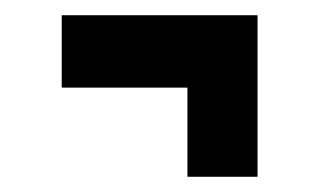

<svg xmlns="http://www.w3.org/2000/svg" viewBox="-20 -386 415 252"><path d="M226 -154H318V-366H61V-271H226Z"/></svg>

Font: Inconsolata Condensed
Style: Bold
Weight: 700
Width: 3
Monospace: yes
Designer: Raph Levien, Cyreal, Brenton Simpson
Foundry: Raph Levien, Cyreal, Google
Version: Version 3.100